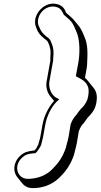

<svg xmlns="http://www.w3.org/2000/svg" viewBox="-20 -785 546 1033"><path d="M437 -366 446 -416C448 -427 449 -438 449 -448C452 -500 452 -549 435 -585C428 -604 417 -628 406 -643L377 -678C366 -691 349 -704 336 -716L333 -722C326 -742 312 -756 290 -762C220 -783 150 -705 173 -641L177 -631C185 -607 200 -592 219 -577C226 -571 236 -566 239 -556C248 -537 253 -520 252 -495L251 -479C250 -472 251 -466 251 -459L231 -348C225 -316 235 -285 252 -265L271 -242C242 -210 217 -163 208 -111L197 -49C194 -31 189 -23 186 -7C182 0 179 5 176 12C175 15 169 20 166 24C165 24 164 24 163 25H160C131 29 112 32 89 53C50 89 49 139 73 168L102 204C115 219 135 228 160 227H169C229 223 274 199 308 162C339 131 362 95 378 48L384 24C387 14 390 1 393 -14L404 -79C411 -97 418 -110 429 -121C440 -134 451 -154 464 -165C482 -184 494 -206 498 -230C505 -269 500 -292 482 -314L453 -350C448 -356 443 -362 437 -366ZM201 -4C204 -20 208 -29 212 -49L223 -111C232 -162 256 -209 284 -237L299 -251L283 -259C259 -272 239 -309 246 -348L266 -460C266 -467 266 -474 267 -481L268 -497C269 -525 261 -545 253 -563C247 -579 235 -584 229 -589C211 -603 200 -617 192 -638L187 -648C181 -666 184 -684 191 -700C206 -734 245 -759 284 -747C308 -740 313 -726 323 -706C336 -694 354 -680 364 -668C375 -654 385 -630 392 -612C409 -576 411 -504 402 -451L388 -375C406 -365 426 -356 437 -344C456 -323 461 -304 454 -265C450 -244 441 -227 426 -210C410 -196 397 -175 389 -165C375 -150 367 -135 360 -116L349 -49C346 -34 343 -22 340 -13L334 11C318 57 297 89 268 118C238 152 197 173 142 177H133C76 181 48 110 99 63C118 46 131 43 158 40H164L166 39H171C180 32 194 10 201 -4Z"/></svg>

Font: Blanket
Style: PosterObl
Weight: 900
Foundry: Cannot Into Space Fonts
Version: Version 0.9